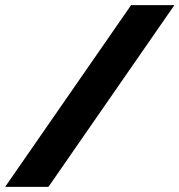

<svg xmlns="http://www.w3.org/2000/svg" viewBox="-64 -727 698 747"><path d="M-44 0 446 -707H614.5L124.5 0Z"/></svg>

Font: Newsreader Caption ExtraBold
Style: Italic
Weight: 800
Italic angle: -17°
Designer: Hugues Gentile
Foundry: Production Type
Version: Version 1.001